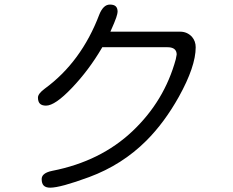

<svg xmlns="http://www.w3.org/2000/svg" viewBox="-20 -785 1040 857"><path d="M504.9 -732.4Q504.9 -748.5 497.1 -756.3Q488.8 -764.6 470.7 -764.6Q455.1 -764.6 443.4 -752.9Q431.6 -741.2 423.3 -720.2Q342.8 -508.3 179.7 -389.2Q149.4 -366.7 149.4 -349.6Q149.4 -331.1 158.2 -322.3Q167 -313.5 185.5 -313.5Q225.6 -313.5 301 -392.6Q376.5 -471.7 434.6 -570.8L436.5 -574.2H727.5Q759.3 -574.2 766.6 -554.2Q768.6 -548.3 768.6 -542V-541.5L764.6 -520.5Q713.9 -334.5 571.5 -199.7Q429.2 -64.9 213.4 -22.5Q186 -17.1 174.3 -5.4Q166 2.9 166 14.6Q166 34.2 175.3 43.5Q184.6 52.7 204.1 52.7Q249.5 52.7 377.9 5.4Q525.4 -49.3 633.3 -157.2Q713.9 -237.8 778.3 -353Q853.5 -488.3 853.5 -574.2Q853.5 -601.1 836.9 -620.6Q815.4 -643.6 784.2 -643.6H472.7Q492.7 -688 498.8 -706.5Q504.9 -725.1 504.9 -732.4Z"/></svg>

Font: YuPearl-Light
Style: Light
Weight: 300
Designer: Max Yao
Foundry: Max-Everyday
Version: Version 1.011; ttfautohint (v1.8.3)